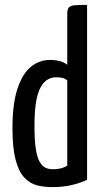

<svg xmlns="http://www.w3.org/2000/svg" viewBox="-20 -755 421 785"><path d="M193 10Q160 10 131 2.5Q102 -5 79 -29.5Q56 -54 43.5 -102.5Q31 -151 31 -232Q31 -331 51.5 -392.5Q72 -454 106.5 -482Q141 -510 184 -510Q207 -510 225 -505Q243 -500 255 -490V-698Q255 -717 261.5 -724.5Q268 -732 286 -733.5Q304 -735 336 -735V-20Q312 -8 275.5 1Q239 10 193 10ZM196 -63Q213 -63 228 -66.5Q243 -70 255 -78V-426Q246 -434 235.5 -436.5Q225 -439 209 -439Q193 -439 177 -431Q161 -423 148 -401.5Q135 -380 128 -341.5Q121 -303 121 -241Q121 -184 126 -149Q131 -114 141 -95.5Q151 -77 164.5 -70Q178 -63 196 -63Z"/></svg>

Font: Yanone Kaffeesatz ExtraLight
Style: Regular
Weight: 400
Version: Version 2.003